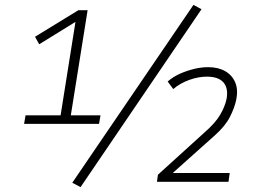

<svg xmlns="http://www.w3.org/2000/svg" viewBox="-20 -747 1073 789"><path d="M79 -238 85 -273H229L293 -675L311 -670L141 -565L124 -596L302 -705H340L271 -273H393L387 -238ZM311 22 277 4 775 -727 808 -709ZM625 0 629 -29 824 -206Q865 -242 884.5 -275Q904 -308 911 -340Q919 -384 898.5 -408Q878 -432 830 -432Q795 -432 757.5 -418.5Q720 -405 692 -381L669 -412Q692 -432 720.5 -444.5Q749 -457 778.5 -464Q808 -471 835 -471Q877 -471 905.5 -454.5Q934 -438 946.5 -408.5Q959 -379 951 -338Q944 -304 924.5 -266Q905 -228 862 -190L692 -38V-36H924L919 0Z"/></svg>

Font: Nunito Sans 7pt SemiCondensed ExtraLight
Style: Italic
Weight: 250
Width: 4
Italic angle: -9°
Designer: Vernon Adams
Foundry: Vernon Adams
Version: Version 3.101;gftools[0.9.27]